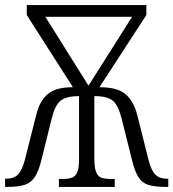

<svg xmlns="http://www.w3.org/2000/svg" viewBox="-20 -733 680 753"><path d="M0 -32H3Q34 -32 50.5 -48.5Q67 -65 78 -108L122 -282Q135 -336 166.5 -363.5Q198 -391 266 -391L85 -674V-713H554V-674L370 -391Q440 -391 472 -364Q504 -337 518 -283L562 -108Q573 -64 589.5 -48Q606 -32 636 -32H640V0H631Q586 0 561.5 -8Q537 -16 523 -38Q509 -60 498 -104L457 -268Q444 -320 422.5 -338Q401 -356 350 -356V-112Q350 -77 356.5 -59.5Q363 -42 376.5 -36.5Q390 -31 416 -31H430V0H211V-31H224Q249 -31 263 -36.5Q277 -42 283.5 -59Q290 -76 290 -109V-356Q239 -356 217 -337.5Q195 -319 183 -269L142 -104Q131 -60 116 -38Q101 -16 76.5 -8Q52 0 8 0H0ZM498 -667H158L327 -397Z"/></svg>

Font: Noto Serif NarrowLight
Style: Regular
Weight: 300
Width: 4
Designer: Monotype Design Team
Foundry: Monotype Imaging Inc.
Version: Version 1.001